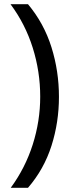

<svg xmlns="http://www.w3.org/2000/svg" viewBox="-20 -734 340 912"><path d="M260 -274Q260 -153 224.5 -41.5Q189 70 113 158H31Q100 64 135.5 -47.5Q171 -159 171 -275Q171 -394 135.5 -507Q100 -620 30 -714H113Q189 -623 224.5 -509.5Q260 -396 260 -274Z"/></svg>

Font: Noto Sans Kawi
Style: Regular
Weight: 400
Designer: Fadhl Haqq
Version: Version 1.000